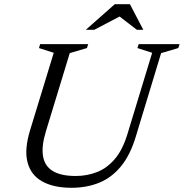

<svg xmlns="http://www.w3.org/2000/svg" viewBox="-20 -881 872 911"><path d="M198 -258.5Q176.5 -188.5 184 -141Q191.5 -93.5 230 -69.8Q268.5 -46 339.5 -46Q393 -46 440.2 -64.5Q487.5 -83 524.8 -126.5Q562 -170 585 -246L702 -630.5L632 -653L638 -671.5H832L826 -653L744.5 -629L624.5 -233.5Q598.5 -146.5 554.8 -92.8Q511 -39 451.8 -14.5Q392.5 10 319.5 10Q235 10 181 -19.8Q127 -49.5 110.8 -110.2Q94.5 -171 123 -264L235 -630.5L165 -653L170.5 -671.5H398.5L392.5 -653L311 -629ZM387 -739.5 524.5 -861H596.5L660 -739.5H629.5L542.5 -806.5H555L427 -739.5Z"/></svg>

Font: Newsreader 20pt
Style: Italic
Weight: 400
Italic angle: -17°
Version: Version 1.003